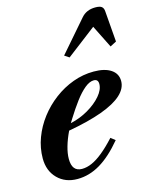

<svg xmlns="http://www.w3.org/2000/svg" viewBox="-129 -955 833 1050"><g transform="rotate(-15 287.5 -430.0)"><path d="M178 10.5Q109 10.5 65.8 -33.2Q22.5 -77 22.5 -147Q22.5 -206.5 43.8 -263.2Q65 -320 102.5 -369Q140 -418 189.5 -455.2Q239 -492.5 296.2 -513.5Q353.5 -534.5 414 -534.5Q476.5 -534.5 511.5 -511Q546.5 -487.5 546.5 -446Q546.5 -404 508 -368.8Q469.5 -333.5 392.8 -305.5Q316 -277.5 201.5 -257Q181.5 -215.5 170.5 -177Q159.5 -138.5 159.5 -107.5Q159.5 -36.5 216 -36.5Q243.5 -36.5 272.8 -49.5Q302 -62.5 335.5 -89.8Q369 -117 409 -160.5L434 -141Q370 -64 307.5 -26.8Q245 10.5 178 10.5ZM221 -294Q274.5 -306 321.5 -333.2Q368.5 -360.5 397.8 -394.8Q427 -429 427 -461Q427 -488 402.5 -488Q378.5 -488 351 -465.5Q323.5 -443 294.2 -404Q265 -365 234.5 -316ZM307.5 -643 281 -660.5 433.5 -836.5Q463 -871 513.5 -871Q539.5 -871 549.8 -862.5Q560 -854 561 -836.5L575 -661.5L539.5 -643L475.5 -771.5Z"/></g></svg>

Font: Libre Caslon Text
Style: Italic
Weight: 400
Italic angle: -22.583°
Designer: Pablo Impallari, Rodrigo Fuenzalida, Katja Schimmel
Foundry: Pablo Impallari, Rodrigo Fuenzalida
Version: Version 2.000